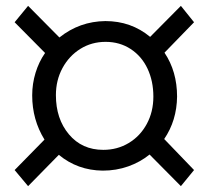

<svg xmlns="http://www.w3.org/2000/svg" viewBox="-20 -570 713 656"><path d="M541 -95Q584 -158 585 -240Q585 -326 542 -390L643 -494L598 -550L493 -444Q428 -498 340 -498Q252 -497 183 -442L76 -550L30 -494L134 -389Q113 -359 101.5 -321.5Q90 -284 90 -244Q90 -161 132 -93L30 11L76 66L181 -41Q245 12 331 13Q377 13 418 -1.5Q459 -16 491 -42L598 66L643 11ZM333 -58Q260 -58 215.5 -111Q171 -164 171 -245Q171 -296 193.5 -337.5Q216 -379 254.5 -403Q293 -427 341 -427Q389 -427 426.5 -402.5Q464 -378 484 -335.5Q504 -293 504 -240Q504 -188 481.5 -146.5Q459 -105 420 -81.5Q381 -58 333 -58Z"/></svg>

Font: Catamaran
Style: Regular
Weight: 400
Designer: Pria Ravichandran
Version: Version 1.000;PS 001.000;hotconv 1.0.70;makeotf.lib2.5.58329